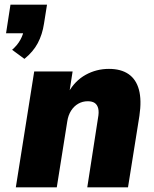

<svg xmlns="http://www.w3.org/2000/svg" viewBox="-20 -805 661 825"><path d="M85 -552 32 -591Q55 -611 67.5 -634Q80 -657 83 -679L113 -662H6L25 -785H182L169 -703Q162 -657 142.5 -620Q123 -583 85 -552ZM48 0 127 -498H292L278 -408H274Q302 -458 348 -483.5Q394 -509 448 -509Q500 -509 532.5 -486.5Q565 -464 577 -419.5Q589 -375 579 -307L530 0H355L401 -297Q406 -323 402 -339Q398 -355 387 -362.5Q376 -370 357 -370Q335 -370 316.5 -359.5Q298 -349 285.5 -329.5Q273 -310 269 -283L224 0Z"/></svg>

Font: Nunito Sans 10pt SemiCondensed Black
Style: Italic
Weight: 900
Width: 4
Italic angle: -9°
Designer: Vernon Adams
Foundry: Vernon Adams
Version: Version 3.101;gftools[0.9.27]